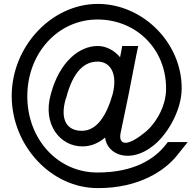

<svg xmlns="http://www.w3.org/2000/svg" viewBox="-20 -760 995 985"><path d="M481 -444C414 -444 355 -396 319 -256H318C284 -140 328 -87 403 -89C478 -91 527 -168 558 -277C586 -388 542 -444 481 -444ZM481 -524C524.1 -524 565.6 -502.5 596 -466.3C597.6 -474.5 599.3 -483.1 601 -492L607 -524H689L679 -476C661.1 -384.1 650.7 -330.4 641.9 -286.3C640.5 -276.8 638.6 -267.2 636.1 -257.4C626.3 -209 617.1 -165.1 599 -79C587 -21 624 -2 716 -75C771 -115 833 -208 832 -307C832 -507 681 -659 481 -660C278 -660 121 -489 120 -267C120 -44 278 126 481 125C668 125 773 55 829 -16L841 -31H943L891 34C828 115 693 206 481 205C243 205 41 -11 40 -267C40 -522 244 -739 481 -740C714 -740 913 -539 912 -307C912 -185 829 -59 764 -11C649.8 79.5 530.2 37.2 519.1 -54.3C486.6 -26.6 448.5 -9.4 405 -9C289 -7 196 -122 241 -278C285 -442 386 -524 481 -524Z"/></svg>

Font: Nordica Plus
Style: NordicaClassicLight
Weight: 300
Version: Version 1.01